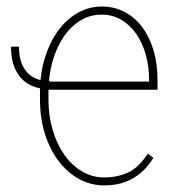

<svg xmlns="http://www.w3.org/2000/svg" viewBox="-20 -558 557 588"><path d="M13.7 -415H38.1Q38.1 -364.7 62.3 -337.2Q86.4 -309.6 132.8 -309.6V-284.7Q95.2 -284.7 68.6 -299.8Q42 -314.9 27.8 -344Q13.7 -373 13.7 -415ZM299.3 9.8Q258.3 9.8 222.7 -9.5Q187 -28.8 159.9 -64.2Q132.8 -99.6 117.7 -147.7Q102.5 -195.8 102.5 -252.9V-275.4Q102.5 -332.5 117.4 -380.6Q132.3 -428.7 158.2 -464.1Q184.1 -499.5 218.5 -518.8Q252.9 -538.1 291.5 -538.1Q329.1 -538.1 360.6 -522Q392.1 -505.9 414.8 -475.8Q437.5 -445.8 450 -404.5Q462.4 -363.3 462.4 -313.5V-283.2H119.1V-308.1H436.5V-314.5Q436.5 -354.5 426.5 -390.4Q416.5 -426.3 397.5 -453.9Q378.4 -481.4 351.6 -497.3Q324.7 -513.2 291.5 -513.2Q254.9 -513.2 225.1 -494.6Q195.3 -476.1 173.6 -443.1Q151.9 -410.2 140.1 -367.2Q128.4 -324.2 128.4 -275.4V-252.9Q128.4 -203.1 141.4 -159.7Q154.3 -116.2 177.2 -83.7Q200.2 -51.3 231.4 -33Q262.7 -14.6 299.3 -14.6Q338.9 -14.6 371.8 -29.5Q404.8 -44.4 432.6 -87.4L449.7 -74.7Q435.1 -50.3 414.1 -31.2Q393.1 -12.2 364.5 -1.2Q335.9 9.8 299.3 9.8Z"/></svg>

Font: Roboto Condensed Thin
Style: Regular
Weight: 250
Width: 3
Designer: Christian Robertson
Foundry: Google
Version: Version 3.009; 2024